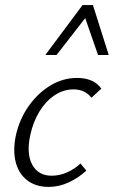

<svg xmlns="http://www.w3.org/2000/svg" viewBox="-20 -726 447 754"><path d="M171 8Q121 8 87.5 -17.5Q54 -43 42 -88Q30 -133 42 -193Q56 -257 92 -308.5Q128 -360 177.5 -390Q227 -420 283 -420Q314 -420 338 -410Q362 -400 378 -378L339 -342Q327 -358 309.5 -366.5Q292 -375 269 -375Q229 -375 194 -351.5Q159 -328 134.5 -287.5Q110 -247 99 -196Q83 -123 106.5 -79.5Q130 -36 183 -36Q215 -36 244.5 -49.5Q274 -63 296 -84L319 -56Q289 -28 250.5 -10Q212 8 171 8ZM158 -510 304 -706H345L328 -672L202 -510ZM365 -510 309 -671 304 -706H345L407 -510Z"/></svg>

Font: Ysabeau Office Light
Style: Italic
Weight: 300
Italic angle: -12°
Designer: Christian Thalmann (Catharsis Fonts)
Version: Version 2.001;gftools[0.9.30]; featfreeze: tnum,lnum,ss02